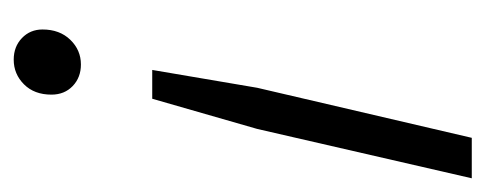

<svg xmlns="http://www.w3.org/2000/svg" viewBox="-234 -466 708 280"><g transform="rotate(90 120.0 -326.0)"><path d="M82 -194 108 -347 181 -660H240L168 -347L124 -194ZM67 8Q48 8 35.5 -4Q23 -16 23 -34Q23 -59 38 -74.5Q53 -90 74 -90Q93 -90 105.5 -78Q118 -66 118 -47Q118 -22 103 -7Q88 8 67 8Z"/></g></svg>

Font: Kantumruy Pro Light
Style: Italic
Weight: 300
Italic angle: -13°
Version: Version 1.002